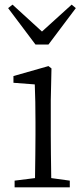

<svg xmlns="http://www.w3.org/2000/svg" viewBox="-20 -808 364 828"><path d="M281 0V-29L201 -40C200 -113 199 -176 199 -227V-376L202 -513L189 -523L38 -480V-451L130 -444C132 -397 133 -343 133 -282V-227C133 -176 132 -113 131 -40L43 -29V0ZM189 -616 307 -773 289 -788 161 -672 34 -788 15 -773 133 -616Z"/></svg>

Font: AllPunType Light
Style: Regular
Weight: 300
Version: 1.0